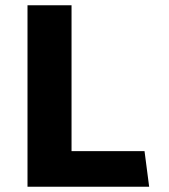

<svg xmlns="http://www.w3.org/2000/svg" viewBox="-20 -706 640 726"><path d="M84 0V-686H250.5V-134.5H526.5L544 0Z"/></svg>

Font: Chivo Mono Medium
Style: Regular
Weight: 500
Monospace: yes
Designer: Hector Gatti
Foundry: Omnibus-Type
Version: Version 1.008